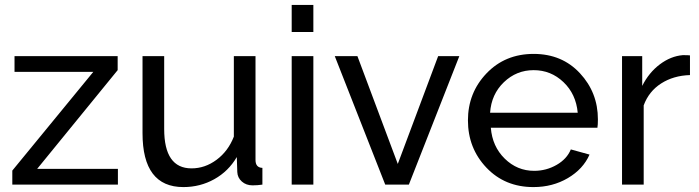

<svg xmlns="http://www.w3.org/2000/svg" viewBox="-20 -750 2839 780"><path d="M30 -57 359 -458H39V-522H458V-465L131 -64H459V0H30Z M559 -209V-522H647V-226Q647 -66 758 -66Q813 -66 860 -101Q907 -136 930 -195V-522H1018V-100Q1018 -69 1046 -68V0Q1026 3 1006 3Q980 3 962.5 -12.5Q945 -28 944 -51L942 -112Q908 -54 850.5 -22Q793 10 725 10Q559 10 559 -209Z M1165 -620V-730H1253V-620ZM1165 0V-522H1253V0Z M1545 0 1340 -522H1432L1596 -84L1760 -522H1846L1641 0Z M2147 10Q2031 10 1956 -69Q1881 -148 1881 -261Q1881 -373 1956.5 -452Q2032 -531 2148 -531Q2263 -531 2336 -452.5Q2409 -374 2409 -265Q2409 -243 2407 -231H1974Q1980 -155 2030.5 -105.5Q2081 -56 2150 -56Q2199 -56 2241 -80Q2283 -104 2299 -143L2375 -122Q2349 -63 2287 -26.5Q2225 10 2147 10ZM1971 -292H2327Q2320 -368 2269 -416.5Q2218 -465 2148 -465Q2078 -465 2027 -416Q1976 -367 1971 -292Z M2783 -445Q2716 -443 2666 -411Q2616 -379 2595 -322V0H2507V-522H2589V-401Q2616 -455 2660.5 -488.5Q2705 -522 2754 -526Q2776 -526 2783 -525Z"/></svg>

Font: Raleway-v4020 Medium
Style: Regular
Weight: 500
Designer: Matt McInerney, Pablo Impallari, Rodrigo Fuenzalida
Foundry: Matt McInerney, Pablo Impallari, Rodrigo Fuenzalida
Version: Version 4.020;PS 004.020;hotconv 1.0.88;makeotf.lib2.5.64775